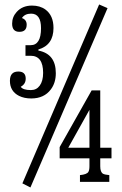

<svg xmlns="http://www.w3.org/2000/svg" viewBox="-20 -805 540 850"><path d="M92.8 -605H115.7Q161.6 -605 161.6 -680.2Q161.6 -744.6 117.7 -744.6Q89.8 -744.6 77.1 -725.1Q98.1 -717.8 98.1 -695.8Q98.1 -664.1 65.9 -664.1Q33.7 -664.1 33.7 -700.2Q33.7 -730 53.7 -752Q79.1 -780.3 121.6 -780.3Q157.2 -780.3 181.2 -762.7Q216.8 -736.3 216.8 -681.2Q216.8 -605.5 149.9 -585.9V-581.1Q227.1 -566.4 227.1 -481Q227.1 -438.5 205.1 -409.2Q175.3 -369.1 118.2 -369.1Q87.4 -369.1 64.5 -380.4Q23.9 -400.9 23.9 -447.3Q23.9 -488.3 61 -488.3Q93.8 -488.3 93.8 -457Q93.8 -432.6 71.8 -420.9Q81.5 -406.2 116.7 -406.2Q141.6 -406.2 155.8 -425.8Q170.9 -446.3 170.9 -482.4Q170.9 -558.1 115.7 -558.1H92.8ZM385.7 -404.8H423.8V-150.9H473.6V-104H423.8V-68.8Q423.8 -42.5 436.5 -35.6Q443.8 -31.7 463.9 -29.8V0H334V-29.8Q364.3 -32.7 371.1 -43.9Q376 -51.8 376 -68.8V-104H244.1V-153.8ZM376 -318.8 282.2 -150.9H376ZM418.9 -785.2 456.1 -769 114.7 24.9 79.1 6.8Z"/></svg>

Font: BIZ UDMincho
Style: Regular
Weight: 400
Monospace: yes
Designer: TypeBank Co., Ltd.
Foundry: Morisawa Inc.
Version: Version 1.06